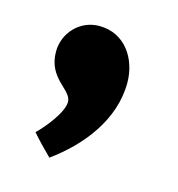

<svg xmlns="http://www.w3.org/2000/svg" viewBox="-56 -189 347 374"><g transform="rotate(15 117.5 -2.5)"><path d="M102 -139C63 -139 33 -107 33 -69C33 -14 81 -5 81 20C81 41 51 78 35 93C47 107 61 121 74 134C132 92 183 29 183 -46C183 -94 154 -139 102 -139Z"/></g></svg>

Font: Rosario
Style: Bold
Weight: 700
Designer: Hector Gatti
Foundry: Omnibus Type
Version: Version 1.100